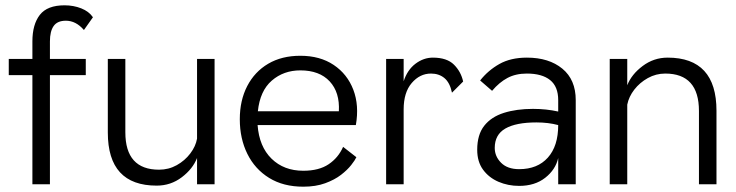

<svg xmlns="http://www.w3.org/2000/svg" viewBox="-20 -694 2770 723"><path d="M102 0V-411H13V-472H102V-538Q102 -602 130 -638Q158 -674 223 -674Q257 -674 286 -662.5Q315 -651 330 -629L296 -581Q266 -616 228 -616Q196 -616 182 -596Q168 -576 168 -538V-472H303V-411H168V0Z M788 -472V0H722V-99Q706 -58 664.5 -26.5Q623 5 570 5Q386 5 386 -195V-472H452V-196Q452 -55 579 -55Q615 -55 645.5 -72Q676 -89 696.5 -116Q717 -143 722 -172V-472Z M1322 -102Q1317 -91 1302.5 -72.5Q1288 -54 1264 -35.5Q1240 -17 1204.5 -4Q1169 9 1122 9Q1047 9 993.5 -24Q940 -57 911.5 -114.5Q883 -172 883 -245Q883 -316 911 -370Q939 -424 990 -454Q1041 -484 1111 -484Q1185 -484 1236.5 -449.5Q1288 -415 1310.5 -356Q1333 -297 1320 -223H950Q956 -142 1002.5 -96.5Q1049 -51 1122 -51Q1181 -51 1217.5 -75.5Q1254 -100 1272 -141ZM1111 -429Q1048 -429 1003.5 -390.5Q959 -352 951 -275H1256Q1260 -346 1221.5 -387.5Q1183 -429 1111 -429Z M1434 0V-472H1500V-388Q1514 -431 1544.5 -454Q1575 -477 1610 -477Q1663 -477 1689.5 -450.5Q1716 -424 1724 -387L1682 -345Q1674 -383 1653.5 -400Q1633 -417 1603 -417Q1561 -417 1530.5 -381.5Q1500 -346 1500 -282V0Z M1935 6Q1893 6 1857 -9.5Q1821 -25 1799 -55Q1777 -85 1777 -130Q1777 -187 1803.5 -220.5Q1830 -254 1877.5 -269Q1925 -284 1987 -284Q2037 -284 2082 -274V-317Q2082 -368 2051.5 -392.5Q2021 -417 1964 -417Q1922 -417 1891 -400.5Q1860 -384 1833 -352L1788 -391Q1818 -429 1860.5 -453Q1903 -477 1964 -477Q2047 -477 2097.5 -435.5Q2148 -394 2148 -317V0H2082V-99Q2072 -55 2033 -24.5Q1994 6 1935 6ZM1935 -57Q2004 -57 2043 -100.5Q2082 -144 2082 -223Q2045 -233 2000 -233Q1923 -233 1883 -210Q1843 -187 1843 -137Q1843 -105 1867 -81Q1891 -57 1935 -57Z M2276 0V-472H2342V-373Q2358 -414 2400 -445.5Q2442 -477 2494 -477Q2678 -477 2678 -277V0H2612V-276Q2612 -417 2485 -417Q2450 -417 2419.5 -400Q2389 -383 2368.5 -356.5Q2348 -330 2342 -300V0Z"/></svg>

Font: Lil Grotesk
Style: Regular
Weight: 400
Designer: Bastien Sozeau
Foundry: NBR — Bastien Sozeau
Version: Version 4.002; ttfautohint (v1.8.4.7-5d5b)